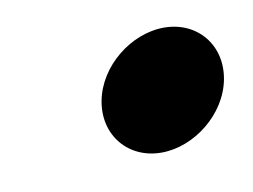

<svg xmlns="http://www.w3.org/2000/svg" viewBox="-35 -493 318 241"><g transform="rotate(-10 124.5 -372.0)"><path d="M92 -372C84 -329 113 -295 155 -295C197 -295 240 -329 248 -372C256 -415 227 -449 185 -449C143 -449 100 -415 92 -372Z"/></g></svg>

Font: Charger EcoBlack
Style: Obl
Weight: 1000
Designer: Jasper
Foundry: Cannot Into Space Fonts
Version: Version 1.1